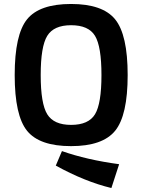

<svg xmlns="http://www.w3.org/2000/svg" viewBox="-20 -723 717 967"><path d="M116.5 -626Q179 -703 338 -703Q497 -703 560 -625.5Q623 -548 623 -345Q623 -142 560 -64.5Q497 13 338 13Q179 13 116.5 -64Q54 -141 54 -345Q54 -549 116.5 -626ZM338 -596Q251 -596 218 -542.5Q185 -489 185 -345Q185 -201 218 -147.5Q251 -94 338 -94Q426 -94 458.5 -147.5Q491 -201 491 -345Q491 -489 458.5 -542.5Q426 -596 338 -596ZM261 111 292 38Q417 82 580 104L541 224Q408 192 261 111Z"/></svg>

Font: Exo 2.0 Semi Bold
Style: Regular
Weight: 600
Designer: Natanael Gama
Version: Version 1.001;PS 001.001;hotconv 1.0.70;makeotf.lib2.5.58329